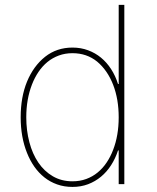

<svg xmlns="http://www.w3.org/2000/svg" viewBox="-20 -747 638 779"><path d="M274.1 11.4Q240.4 11.4 211.8 1.2Q183.2 -8.9 160.2 -27.2Q137.1 -45.5 119.3 -70.8Q101.6 -96.2 89.5 -126.8Q63.9 -190.7 63.9 -271.3Q63.9 -353.3 89.8 -416.2Q115.8 -479 163 -516.7Q210.2 -554 274.1 -554Q307.9 -554 337.2 -543.1Q366.5 -532.3 389.9 -513Q413.4 -493.6 430.9 -466.4Q448.5 -439.3 458.8 -406.2H461.6V-727.3H484.4V0H461.6V-136.4H458.8Q448.2 -104 430.8 -76.9Q413.4 -49.7 389.9 -30.2Q366.5 -10.7 337.4 0.4Q308.2 11.4 274.1 11.4ZM274.1 -11.4Q304.3 -11.4 329.9 -20.8Q355.5 -30.2 376.1 -47.1Q396.7 -63.9 412.5 -87.4Q428.3 -110.8 438.9 -138.8Q461.6 -197.1 461.6 -271.3Q461.6 -307.5 456 -340.7Q450.3 -373.9 439.1 -402.9Q427.9 -431.8 411.6 -455.6Q395.2 -479.4 373.9 -497.2Q331.7 -531.2 274.1 -531.2Q244.3 -531.2 218.8 -521.8Q193.2 -512.4 172.6 -495.6Q152 -478.7 136.2 -455.3Q120.4 -431.8 109.7 -404.1Q86.6 -344.5 86.6 -271.3Q86.6 -217.7 99.1 -170.3Q111.5 -122.9 135.5 -87.5Q159.4 -52.2 194.4 -31.8Q229.4 -11.4 274.1 -11.4Z"/></svg>

Font: Linik Sans Thin
Style: Regular
Weight: 100
Designer: Fonts by Rasmus Andersson / Changes by Cristiano Sobral with parts from Marc Monis
Foundry: rsms
Version: Version 3.020; ttfautohint (v1.6)